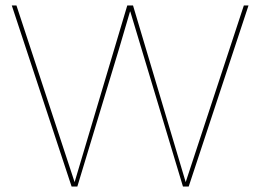

<svg xmlns="http://www.w3.org/2000/svg" viewBox="-20 -680 949 700"><path d="M241 0 23 -660H40L252 -16L444 -660H465L657 -16L869 -660H886L668 0H647L455 -638H454L414 -502L262 0Z"/></svg>

Font: Elaine Sans Thin
Style: Regular
Weight: 250
Designer: Wei Huang
Foundry: Wei Huang
Version: Version 2.001;December 24, 2019;FontCreator 12.0.0.2547 64-b